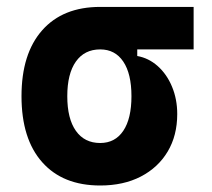

<svg xmlns="http://www.w3.org/2000/svg" viewBox="-20 -538 626 567"><path d="M275.9 9.8Q165.5 9.8 104.5 -59.1Q43.5 -127.9 43.5 -253.9Q43.5 -379.4 104.5 -448.5Q165.5 -517.6 275.9 -517.6H551.8V-392.1H385.3V-372.6Q418.9 -366.7 445.8 -342.8Q472.7 -318.8 488 -282Q503.4 -245.1 503.4 -201.2Q503.4 -137.7 475.1 -90.3Q446.8 -43 395.8 -16.6Q344.7 9.8 275.9 9.8ZM275.9 -115.7Q319.8 -115.7 344 -151.6Q368.2 -187.5 368.2 -253.9Q368.2 -320.3 344 -356.2Q319.8 -392.1 275.9 -392.1Q229.5 -392.1 204.1 -356.2Q178.7 -320.3 178.7 -253.9Q178.7 -187.5 204.1 -151.6Q229.5 -115.7 275.9 -115.7Z"/></svg>

Font: Cascadia Code PL
Style: Bold
Weight: 700
Monospace: yes
Designer: Aaron Bell
Foundry: Saja Typeworks
Version: Version 2404.023; ttfautohint (v1.8.4)